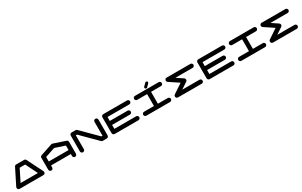

<svg xmlns="http://www.w3.org/2000/svg" viewBox="426 -3436 9351 5953"><g transform="rotate(-30 5102.0 -459.5)"><path d="M256.3 -141.6H877.4L665 -566.9H468.8ZM1055.7 -102.5Q1063 -87.9 1063 -70.8Q1063 -41.5 1042.2 -20.8Q1021.5 0 992.2 0H141.6Q112.3 0 91.6 -20.8Q70.8 -41.5 70.8 -70.8Q70.8 -87.9 78.1 -102.5L361.3 -668.5V-668.9L361.8 -669.4Q383.3 -708.5 425.3 -708.5H708.5Q750 -708.5 772 -669.4Q772 -668.9 772.5 -668.9V-668.5Z M2055.2 -283.2V-444.8L1700.7 -563L1346.7 -444.8V-283.2ZM2196.8 -70.8Q2196.8 -41.5 2176 -20.8Q2155.3 0 2126 0Q2096.7 0 2075.9 -20.8Q2055.2 -41.5 2055.2 -70.8V-141.6H1346.7V-70.8Q1346.7 -41.5 1325.7 -20.8Q1304.7 0 1275.4 0Q1246.1 0 1225.3 -20.8Q1204.6 -41.5 1204.6 -70.8V-496.1Q1204.6 -543 1252.9 -563L1253.9 -563.5H1254.4L1678.2 -705.1Q1689 -708.5 1700.7 -708.5Q1712.4 -708.5 1723.1 -705.1L2147 -563.5H2147.9L2148.4 -563Q2196.8 -543 2196.8 -496.1Z M3330.6 -70.8Q3330.6 -41.5 3309.8 -20.8Q3289.1 0 3259.8 0H3118.2Q3088.4 0 3067.9 -20.5L2521.5 -566.9H2480V-70.8Q2480 -41.5 2459.2 -20.8Q2438.5 0 2409.2 0Q2379.9 0 2359.1 -20.8Q2338.4 -41.5 2338.4 -70.8V-637.7Q2338.4 -667 2359.1 -687.7Q2379.9 -708.5 2409.2 -708.5H2550.8Q2580.6 -708.5 2601.1 -688L3147.5 -141.6H3189V-637.7Q3189 -667 3209.7 -687.7Q3230.5 -708.5 3259.8 -708.5Q3289.1 -708.5 3309.8 -687.7Q3330.6 -667 3330.6 -637.7Z M4393.6 -142.1Q4422.9 -142.1 4443.6 -121.3Q4464.4 -100.6 4464.4 -71.3Q4464.4 -42 4443.6 -21Q4422.9 0 4393.6 0H3543Q3513.7 0 3492.9 -21Q3472.2 -42 3472.2 -71.3V-638.2Q3472.2 -667.5 3492.9 -688.2Q3513.7 -709 3543 -709H4393.6Q4422.9 -709 4443.6 -688.2Q4464.4 -667.5 4464.4 -638.2Q4464.4 -608.9 4443.6 -588.1Q4422.9 -567.4 4393.6 -567.4H3613.8V-425.3H4252Q4281.2 -425.3 4302 -404.5Q4322.8 -383.8 4322.8 -354.5Q4322.8 -325.2 4302 -304.4Q4281.2 -283.7 4252 -283.7H3613.8V-142.1Z M5527.3 -142.1Q5556.6 -142.1 5577.4 -121.3Q5598.1 -100.6 5598.1 -71.3Q5598.1 -42 5577.4 -21Q5556.6 0 5527.3 0H4676.8Q4647.5 0 4626.7 -21Q4606 -42 4606 -71.3Q4606 -100.6 4626.7 -121.3Q4647.5 -142.1 4676.8 -142.1H5031.2V-567.4H4676.8Q4647.5 -567.4 4626.7 -588.1Q4606 -608.9 4606 -638.2Q4606 -667.5 4626.7 -688.2Q4647.5 -709 4676.8 -709H5527.3Q5556.6 -709 5577.4 -688.2Q5598.1 -667.5 5598.1 -638.2Q5598.1 -608.9 5577.4 -588.1Q5556.6 -567.4 5527.3 -567.4H5172.9V-142.1ZM5102.1 -732.4Q5082.5 -732.4 5068.8 -746.1Q5055.2 -759.8 5055.2 -779.3Q5055.2 -798.8 5068.8 -812.5L5162.6 -905.8Q5176.3 -919.4 5195.3 -919.4Q5214.8 -919.4 5228.5 -905.8Q5242.2 -892.1 5242.2 -873Q5242.2 -853.5 5228.5 -839.8L5135.3 -746.1Q5121.6 -732.4 5102.1 -732.4Z M6661.1 -141.6Q6690.4 -141.6 6711.2 -120.8Q6731.9 -100.1 6731.9 -70.8Q6731.9 -41.5 6711.2 -20.8Q6690.4 0 6661.1 0H5810.5Q5781.2 0 5760.5 -20.8Q5739.7 -41.5 5739.7 -70.8Q5739.7 -107.9 5771.5 -129.9L6107.9 -354.5L5771.5 -578.6Q5739.7 -601.1 5739.7 -637.7Q5739.7 -667 5760.5 -687.7Q5781.2 -708.5 5810.5 -708.5H6661.1Q6690.4 -708.5 6711.2 -687.7Q6731.9 -667 6731.9 -637.7Q6731.9 -608.4 6711.2 -587.6Q6690.4 -566.9 6661.1 -566.9H6044.4L6274.9 -413.1Q6306.6 -391.1 6306.6 -354.5Q6306.6 -317.4 6274.9 -295.4L6044.4 -141.6Z M7794.9 -142.1Q7824.2 -142.1 7845 -121.3Q7865.7 -100.6 7865.7 -71.3Q7865.7 -42 7845 -21Q7824.2 0 7794.9 0H6944.3Q6915 0 6894.3 -21Q6873.5 -42 6873.5 -71.3V-638.2Q6873.5 -667.5 6894.3 -688.2Q6915 -709 6944.3 -709H7794.9Q7824.2 -709 7845 -688.2Q7865.7 -667.5 7865.7 -638.2Q7865.7 -608.9 7845 -588.1Q7824.2 -567.4 7794.9 -567.4H7015.1V-425.3H7653.3Q7682.6 -425.3 7703.4 -404.5Q7724.1 -383.8 7724.1 -354.5Q7724.1 -325.2 7703.4 -304.4Q7682.6 -283.7 7653.3 -283.7H7015.1V-142.1Z M8928.7 -142.1Q8958 -142.1 8978.8 -121.3Q8999.5 -100.6 8999.5 -71.3Q8999.5 -42 8978.8 -21Q8958 0 8928.7 0H8078.1Q8048.8 0 8028.1 -21Q8007.3 -42 8007.3 -71.3Q8007.3 -100.6 8028.1 -121.3Q8048.8 -142.1 8078.1 -142.1H8432.6V-567.4H8078.1Q8048.8 -567.4 8028.1 -588.1Q8007.3 -608.9 8007.3 -638.2Q8007.3 -667.5 8028.1 -688.2Q8048.8 -709 8078.1 -709H8928.7Q8958 -709 8978.8 -688.2Q8999.5 -667.5 8999.5 -638.2Q8999.5 -608.9 8978.8 -588.1Q8958 -567.4 8928.7 -567.4H8574.2V-142.1Z M10062.5 -141.6Q10091.8 -141.6 10112.5 -120.8Q10133.3 -100.1 10133.3 -70.8Q10133.3 -41.5 10112.5 -20.8Q10091.8 0 10062.5 0H9211.9Q9182.6 0 9161.9 -20.8Q9141.1 -41.5 9141.1 -70.8Q9141.1 -107.9 9172.9 -129.9L9509.3 -354.5L9172.9 -578.6Q9141.1 -601.1 9141.1 -637.7Q9141.1 -667 9161.9 -687.7Q9182.6 -708.5 9211.9 -708.5H10062.5Q10091.8 -708.5 10112.5 -687.7Q10133.3 -667 10133.3 -637.7Q10133.3 -608.4 10112.5 -587.6Q10091.8 -566.9 10062.5 -566.9H9445.8L9676.3 -413.1Q9708 -391.1 9708 -354.5Q9708 -317.4 9676.3 -295.4L9445.8 -141.6Z"/></g></svg>

Font: Robtronika
Style: Regular
Weight: 400
Designer: GGBot
Version: 1.00